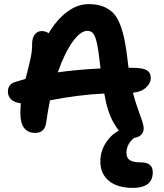

<svg xmlns="http://www.w3.org/2000/svg" viewBox="-20 -684 793 926"><path d="M622.1 222.2Q545.9 222.2 504.9 188Q463.9 153.8 463.9 94.2Q463.9 48.3 488.3 8.1Q512.7 -32.2 553.2 -54.2Q538.1 -73.2 526.9 -94.2Q497.6 -145 482.9 -232.9Q358.9 -227.1 221.2 -200.2Q209.5 -143.1 203.1 -95.2Q197.3 -43 149.9 -43Q78.1 -43 78.1 -140.1Q78.1 -155.8 80.1 -186Q49.3 -189.5 33.7 -204.6Q18.1 -219.7 18.1 -242.2Q18.1 -277.3 51.8 -288.1Q55.7 -289.1 74 -294.9Q92.3 -300.8 103 -303.2Q105.5 -312.5 111.8 -337.4Q118.2 -362.3 120.8 -373.5Q123.5 -384.8 127.7 -403.8Q131.8 -422.9 133.3 -438.5Q134.8 -454.1 134.8 -469.2Q134.8 -500 147.2 -517.1Q159.7 -534.2 182.1 -534.2Q198.2 -534.2 214.8 -523.9Q254.4 -590.3 304.2 -627.2Q354 -664.1 407.2 -664.1Q447.3 -664.1 476.3 -653.1Q505.4 -642.1 525.6 -621.6Q545.9 -601.1 559.8 -564.2Q573.7 -527.3 582.3 -482.9Q590.8 -438.5 598.1 -372.1Q598.6 -369.6 599.1 -364.5Q599.6 -359.4 600.1 -356.9H617.2Q667.5 -356.9 687.3 -345.7Q707 -334.5 707 -308.1Q707 -281.7 683.3 -261Q659.7 -240.2 621.1 -236.8Q630.9 -198.2 644.5 -160.4Q658.2 -122.6 665.5 -100.8Q672.9 -79.1 672.9 -64Q672.9 -45.4 660.4 -33.4Q647.9 -21.5 627 -19Q589.8 10.7 589.8 54.2Q589.8 77.1 605.5 88.1Q621.1 99.1 660.2 99.1Q716.8 99.1 716.8 147Q716.8 185.5 691.7 203.9Q666.5 222.2 622.1 222.2ZM400.9 -535.2Q367.7 -535.2 329.3 -481.2Q291 -427.2 258.8 -335Q339.8 -347.2 464.8 -354Q463.4 -365.7 461.9 -378.9Q454.6 -444.3 447 -477.3Q439.5 -510.3 429.2 -522.7Q418.9 -535.2 400.9 -535.2Z"/></svg>

Font: Shantell Sans Irregular Bouncy
Style: Regular
Weight: 600
Designer: Stephen Nixon, Anya Danilova, Shantell Martin
Foundry: Arrow Type
Version: Version 1.006;[9816181b4]